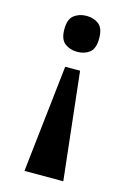

<svg xmlns="http://www.w3.org/2000/svg" viewBox="-112 -599 569 836"><g transform="rotate(15 172.5 -181.0)"><path d="M172 -542Q205 -542 227.5 -524.5Q250 -507 250 -461Q250 -415 227.5 -397.5Q205 -380 172 -380Q140 -380 116.5 -397.5Q93 -415 93 -461Q93 -507 116.5 -524.5Q140 -542 172 -542ZM206 -304 260 180H85L139 -304Z"/></g></svg>

Font: Noto Serif Hebrew Condensed ExtraBold
Style: Regular
Weight: 800
Width: 3
Designer: Monotype Design Team
Foundry: Monotype Imaging Inc.
Version: Version 2.004; ttfautohint (v1.8.4.7-5d5b)